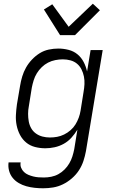

<svg xmlns="http://www.w3.org/2000/svg" viewBox="-20 -789 640 1032"><path d="M212 223Q189 223 166 220.5Q143 218 121.5 212Q100 206 81 195Q62 184 48.5 167.5Q35 151 29 129.5Q23 108 26 84H91Q88 99 93.5 112.5Q99 126 109 135.5Q119 145 132 150.5Q145 156 159 159.5Q173 163 187 164Q201 165 216 165Q235 165 255.5 161Q276 157 294 147Q312 137 327 122Q342 107 352.5 89Q363 71 369 52Q375 33 379 13L396 -92Q382 -69 364 -49Q346 -29 322.5 -16Q299 -3 273.5 2.5Q248 8 224 8Q195 8 168 1Q141 -6 120.5 -23Q100 -40 87.5 -64Q75 -88 69.5 -115Q64 -142 65.5 -170.5Q67 -199 71 -228L88 -328Q92 -353 99.5 -378Q107 -403 120 -426Q133 -449 152 -469Q171 -489 193.5 -503Q216 -517 242 -522.5Q268 -528 293 -528Q321 -528 348.5 -521Q376 -514 396.5 -497Q417 -480 429.5 -456Q442 -432 448 -405L467 -520H532L442 23Q437 50 428.5 76Q420 102 404.5 126Q389 150 366.5 169.5Q344 189 318.5 201.5Q293 214 266 218.5Q239 223 212 223ZM248 -50Q268 -50 287 -53.5Q306 -57 324.5 -66Q343 -75 359 -89Q375 -103 385.5 -120Q396 -137 403 -156Q410 -175 413 -194L429 -294Q433 -316 434 -337Q435 -358 431 -378Q427 -398 418 -416Q409 -434 394 -446.5Q379 -459 359 -464.5Q339 -470 318 -470Q298 -470 277.5 -466Q257 -462 238.5 -452.5Q220 -443 204.5 -428Q189 -413 178 -395Q167 -377 161 -357.5Q155 -338 151 -318L135 -218Q131 -198 131 -177Q131 -156 134.5 -136.5Q138 -117 147.5 -100Q157 -83 173 -71.5Q189 -60 208.5 -55Q228 -50 248 -50ZM303 -600 216 -738 261 -766 349 -645 479 -769 517 -734 383 -600Z"/></svg>

Font: Iosevka HT Light Extended
Style: Italic
Weight: 300
Width: 7
Italic angle: -9°
Monospace: yes
Designer: Belleve Invis
Foundry: Belleve Invis
Version: Version 32.3.0; ttfautohint (v1.8.4)